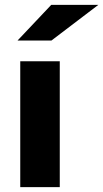

<svg xmlns="http://www.w3.org/2000/svg" viewBox="-20 -767 423 787"><path d="M63 0V-516H225V0ZM52 -601 190 -747H383L191 -601Z"/></svg>

Font: Red Hat Text VF
Style: Regular
Weight: 400
Designer: Pentagram, MCKL
Foundry: Pentagram, MCKL
Version: Version 1.023